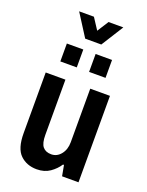

<svg xmlns="http://www.w3.org/2000/svg" viewBox="-170 -1003 841 1098"><g transform="rotate(20 250.5 -454.0)"><path d="M195 12Q134 12 94.5 -26Q55 -64 55 -157V-526H175V-190Q175 -139 192.5 -118Q210 -97 244 -97Q279 -97 302.5 -126.5Q326 -156 326 -200V-526H446V0H346L334 -65H328Q308 -34 275 -11Q242 12 195 12ZM287 -614V-723H387V-614ZM112 -614V-723H212V-614ZM201 -785 115 -920H205L250 -851L294 -920H384L299 -785Z"/></g></svg>

Font: Archivo Narrow
Style: Bold
Weight: 700
Designer: Hector Gatti
Foundry: Omnibus-Type
Version: Version 3.002